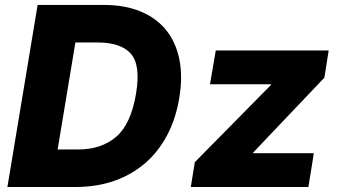

<svg xmlns="http://www.w3.org/2000/svg" viewBox="-20 -747 1355 767"><path d="M9.6 0 130.3 -727.3H394.9Q478 -727.3 540.8 -701.5Q603.7 -675.8 642.9 -627.7Q682.2 -579.5 696.4 -510.5Q710.6 -441.4 696 -354.8Q682.2 -271.3 646.8 -205.3Q611.5 -139.2 558.2 -93.8Q505 -48.3 435.2 -24.1Q365.4 0 282.3 0ZM742.2 0 758.2 -99.1 1061.8 -407 1063.2 -410.5H818.9L842 -545.5H1293L1275.9 -436.8L992.2 -138.5L990.8 -134.9H1233.7L1212 0ZM210.2 -149.9H293.3Q384.9 -149.9 444.6 -201Q503.2 -251.4 523.4 -372.9Q542.6 -487.2 502.5 -532.7Q462.7 -577.4 368.6 -577.4H281.2Z"/></svg>

Font: Inter P Extra Bold
Style: Italic
Weight: 800
Italic angle: 9.39999°
Designer: Rasmus Andersson
Foundry: rsms
Version: Version 3.018;git-588b23468